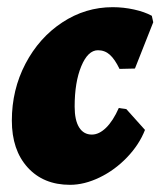

<svg xmlns="http://www.w3.org/2000/svg" viewBox="-20 -503 447 535"><path d="M188 -206Q188 -168 200.5 -148Q213 -128 236 -128Q256 -128 275.5 -147Q295 -166 311 -202L332 -199L384 -141Q368 -100 334 -64.5Q300 -29 257.5 -8.5Q215 12 175 12Q101 12 57 -36.5Q13 -85 13 -167Q13 -253 51 -325.5Q89 -398 153.5 -440.5Q218 -483 294 -483Q324 -483 353.5 -476.5Q383 -470 403 -459L407 -441L356 -312L313 -311Q300 -338 286 -350.5Q272 -363 253 -363Q225 -363 206.5 -318.5Q188 -274 188 -206Z"/></svg>

Font: Alegreya Black
Style: Italic
Weight: 900
Italic angle: -7°
Designer: Juan Pablo del Peral
Foundry: Huerta Tipografica
Version: Version 2.007; ttfautohint (v1.6)